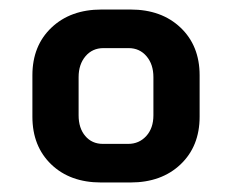

<svg xmlns="http://www.w3.org/2000/svg" viewBox="-20 -726 487 403"><path d="M48 -481V-568Q48 -630 88 -668Q128 -706 193 -706H254Q319 -706 359 -668Q399 -630 399 -568V-481Q399 -419 359 -381Q319 -343 254 -343H192Q127 -343 87.5 -381Q48 -419 48 -481ZM249 -424Q272 -424 287 -440.5Q302 -457 302 -484V-564Q302 -591 287.5 -608Q273 -625 250 -625H197Q174 -625 159.5 -608Q145 -591 145 -564V-484Q145 -457 159 -440.5Q173 -424 196 -424Z"/></svg>

Font: Bai Jamjuree SemiBold
Style: Regular
Weight: 600
Version: Version 1.000; ttfautohint (v1.6)